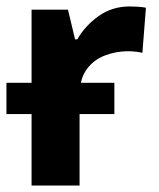

<svg xmlns="http://www.w3.org/2000/svg" viewBox="-20 -576 494 596"><path d="M335 -319V-222H0V-319ZM383 -556Q394 -556 409 -555Q424 -554 433 -552L422 -412Q415 -414 401.5 -415.5Q388 -417 378 -417Q340 -417 305 -403.5Q270 -390 248.5 -360Q227 -330 227 -278V0H78V-546H191L213 -454H220Q244 -496 286 -526Q328 -556 383 -556Z"/></svg>

Font: Noto Sans IKEA
Style: Bold
Weight: 600
Designer: Monotype Design Team
Foundry: Monotype Imaging Inc.
Version: Version 2.001